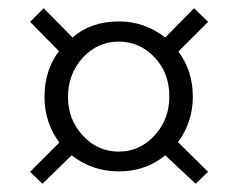

<svg xmlns="http://www.w3.org/2000/svg" viewBox="-20 -571 577 466"><path d="M86 -551 156 -480Q201 -519 268 -519Q331 -519 381 -480L451 -551L485 -518L413 -446Q448 -399 448 -336Q448 -275 412 -226L485 -154L455 -125L381 -194Q334 -155 268 -155Q204 -155 154 -194L83 -125L53 -154L124 -225Q88 -274 88 -336Q88 -400 123 -447L53 -518ZM145 -335Q145 -281 181 -242Q217 -203 268 -203Q319 -203 355 -242Q391 -281 391 -337Q391 -394 355 -432Q319 -470 268 -470Q217 -470 181 -431Q145 -392 145 -335Z"/></svg>

Font: Raleway
Style: Regular
Weight: 400
Designer: Matt McInerney, Pablo Impallari, Rodrigo Fuenzalida
Foundry: Matt McInerney, Pablo Impallari, Rodrigo Fuenzalida
Version: Version 1.000;PS 001.001;hotconv 1.0.56; ttfautohint (v1.5)